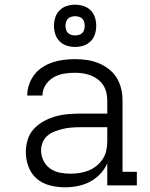

<svg xmlns="http://www.w3.org/2000/svg" viewBox="-20 -790 640 818"><path d="M256 8Q225 8 193 0Q161 -8 137 -28.5Q113 -49 101.5 -79.5Q90 -110 90 -142Q90 -169 98 -195Q106 -221 124 -240.5Q142 -260 165.5 -273Q189 -286 214.5 -293.5Q240 -301 267 -303.5Q294 -306 320 -306H437V-362Q437 -380 433 -396.5Q429 -413 419.5 -427.5Q410 -442 396 -452.5Q382 -463 366 -469Q350 -475 333 -477.5Q316 -480 298 -480Q275 -480 251.5 -476Q228 -472 207.5 -460Q187 -448 174 -427.5Q161 -407 161 -383H96Q96 -407 104 -430Q112 -453 126.5 -472Q141 -491 161.5 -504Q182 -517 204.5 -524.5Q227 -532 251 -535Q275 -538 298 -538Q324 -538 349.5 -534.5Q375 -531 398.5 -521.5Q422 -512 442.5 -496.5Q463 -481 476.5 -459.5Q490 -438 496 -413Q502 -388 502 -362V-58H563V0H437V-94Q426 -69 406.5 -48.5Q387 -28 363 -15.5Q339 -3 311.5 2.5Q284 8 256 8ZM279 -50Q299 -50 319 -53Q339 -56 357.5 -63.5Q376 -71 391.5 -83.5Q407 -96 418 -113Q429 -130 433 -149.5Q437 -169 437 -189V-248H320Q302 -248 284 -246.5Q266 -245 248.5 -241Q231 -237 214 -230.5Q197 -224 183 -212.5Q169 -201 162 -184Q155 -167 155 -149Q155 -127 165 -106Q175 -85 193.5 -72Q212 -59 234.5 -54.5Q257 -50 279 -50ZM300 -590Q282 -590 264.5 -595.5Q247 -601 234 -614Q221 -627 215.5 -644.5Q210 -662 210 -680Q210 -698 215.5 -715.5Q221 -733 234 -746Q247 -759 264.5 -764.5Q282 -770 300 -770Q318 -770 335.5 -764.5Q353 -759 366 -746Q379 -733 384.5 -715.5Q390 -698 390 -680Q390 -662 384.5 -644.5Q379 -627 366 -614Q353 -601 335.5 -595.5Q318 -590 300 -590ZM300 -639Q308 -639 316.5 -641.5Q325 -644 330.5 -649.5Q336 -655 338.5 -663.5Q341 -672 341 -680Q341 -688 338.5 -696.5Q336 -705 330.5 -710.5Q325 -716 316.5 -718.5Q308 -721 300 -721Q292 -721 283.5 -718.5Q275 -716 269.5 -710.5Q264 -705 261.5 -696.5Q259 -688 259 -680Q259 -672 261.5 -663.5Q264 -655 269.5 -649.5Q275 -644 283.5 -641.5Q292 -639 300 -639Z"/></svg>

Font: Iosevka Curly Slab LtEx
Style: Regular
Weight: 300
Width: 7
Monospace: yes
Designer: Belleve Invis
Foundry: Belleve Invis
Version: Version 11.1.0; ttfautohint (v1.8.3)